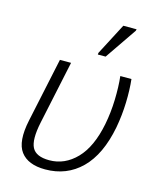

<svg xmlns="http://www.w3.org/2000/svg" viewBox="-117 -858 778 949"><g transform="rotate(15 272.0 -383.0)"><path d="M205 10Q117 10 79.5 -40Q42 -90 66 -203L136 -532H193L124 -207Q105 -116 125 -77.5Q145 -39 213 -39Q292 -39 351.5 -100.5Q411 -162 435 -284Q447 -345 449 -411.5Q451 -478 445 -532H502Q508 -478 506 -412.5Q504 -347 492 -282Q464 -137 389.5 -63.5Q315 10 205 10ZM310 -606 311 -615 395 -776H463L461 -768L350 -606Z"/></g></svg>

Font: Noto Sans Light
Style: Italic
Weight: 300
Italic angle: -12°
Designer: Monotype Design Team
Foundry: Monotype Imaging Inc.
Version: Version 2.013; ttfautohint (v1.8.4.7-5d5b)